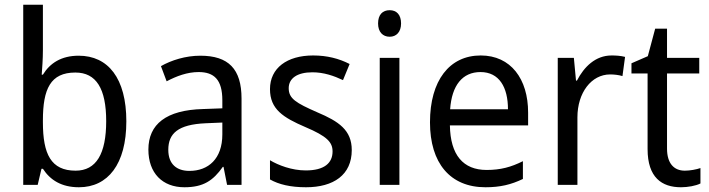

<svg xmlns="http://www.w3.org/2000/svg" viewBox="-20 -873 2993 810"><path d="M161 -661V-853H78V-93H139L155 -161H161C192 -113 240 -83 313 -83C435 -83 513 -180 513 -361C513 -543 436 -638 312 -638C239 -638 191 -607 161 -558H156C158 -585 161 -624 161 -661ZM298 -567C386 -567 428 -499 428 -362C428 -224 386 -153 299 -153C195 -153 161 -223 161 -357V-365C161 -498 193 -567 298 -567Z M825 -638C763 -638 703 -619 659 -594L683 -530C725 -552 770 -569 818 -569C883 -569 918 -537 918 -450V-416L837 -413C681 -409 606 -349 606 -242C606 -143 665 -83 758 -83C838 -83 879 -111 920 -169H923L938 -93H999V-457C999 -582 944 -638 825 -638ZM848 -353 918 -356V-306C918 -203 859 -152 779 -152C726 -152 690 -180 690 -241C690 -310 731 -348 848 -353Z M1464 -240C1464 -324 1409 -361 1319 -399C1228 -439 1198 -457 1198 -501C1198 -542 1233 -568 1298 -568C1346 -568 1389 -553 1427 -535L1455 -603C1410 -626 1360 -639 1301 -639C1191 -639 1119 -586 1119 -497C1119 -412 1175 -377 1268 -337C1360 -298 1383 -273 1383 -234C1383 -185 1348 -154 1270 -154C1211 -154 1154 -176 1119 -197V-116C1156 -95 1205 -83 1271 -83C1387 -83 1464 -135 1464 -240Z M1624 -830C1594 -830 1575 -811 1575 -774C1575 -738 1595 -718 1624 -718C1652 -718 1672 -738 1672 -774C1672 -811 1653 -830 1624 -830ZM1665 -629H1582V-93H1665Z M2008 -639C1876 -639 1794 -533 1794 -357C1794 -185 1879 -83 2028 -83C2090 -83 2136 -94 2186 -118V-193C2136 -168 2092 -156 2033 -156C1934 -156 1880 -219 1878 -344H2208V-398C2208 -540 2135 -639 2008 -639ZM2007 -569C2086 -569 2123 -505 2123 -412H1879C1886 -513 1931 -569 2007 -569Z M2560 -639C2492 -639 2444 -591 2414 -533H2410L2401 -629H2333V-93H2416V-378C2416 -482 2475 -559 2554 -559C2570 -559 2590 -557 2606 -552L2617 -633C2598 -638 2577 -639 2560 -639Z M2869 -153C2823 -153 2794 -184 2794 -246V-563H2930V-629H2794V-752H2744L2713 -636L2644 -606V-563H2712V-244C2712 -124 2772 -83 2853 -83C2881 -83 2916 -89 2935 -99V-164C2918 -158 2891 -153 2869 -153Z"/></svg>

Font: Noto Sans Kannada UI SemiCondensed SemiBold
Style: Regular
Weight: 600
Width: 4
Designer: Jelle Bosma - Monotype Design Team
Foundry: Monotype Imaging Inc.
Version: Version 2.006